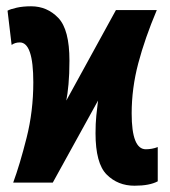

<svg xmlns="http://www.w3.org/2000/svg" viewBox="-20 -581 540 611"><path d="M482 -4V-113Q464 -106 444 -106Q399 -106 399 -220Q399 -300 420 -379.5Q441 -459 479 -549H349L191 -261Q195 -281 198 -313Q201 -345 201 -388Q201 -487 165.5 -524Q130 -561 79 -561Q53 -561 33 -556.5Q13 -552 4 -547L17 -438Q28 -446 43 -446Q86 -446 86 -319Q86 -227 64.5 -142Q43 -57 22 0H148L292 -261Q289 -238 286.5 -213Q284 -188 284 -157Q284 -61 319.5 -25.5Q355 10 408 10Q456 10 482 -4Z"/></svg>

Font: Noto Sans Mono UI Condensed ExtraBold
Style: Regular
Weight: 800
Width: 3
Designer: Monotype Design team
Foundry: Monotype Imaging Inc.
Version: 1.000